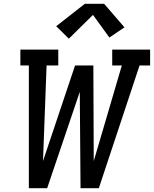

<svg xmlns="http://www.w3.org/2000/svg" viewBox="-20 -998 816 1018"><path d="M133 0V-651H88V-735H289V-651H227L208 -144L378 -651H475L477 -144L626 -651H575V-735H776V-651H720L504 0H407L403 -511L230 0ZM345 -793 278 -859 430 -978H532L640 -853L560 -799L473 -919Z"/></svg>

Font: Iosevka Etoile Medium Oblique
Style: Regular
Weight: 500
Italic angle: -9°
Designer: Belleve Invis
Foundry: Belleve Invis
Version: Version 15.5.2; ttfautohint (v1.8.4)